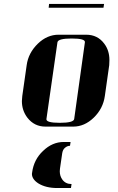

<svg xmlns="http://www.w3.org/2000/svg" viewBox="-20 -635 593 963"><path d="M89.8 -127.9Q89.8 -136.2 91.8 -153.8L113.8 -308.1Q122.1 -369.6 169.9 -416Q216.3 -460.9 273.9 -460.9H412.1Q469.7 -460.9 502.9 -416Q528.8 -381.8 528.8 -334Q528.8 -316.9 527.8 -308.1L505.9 -153.8Q497.1 -90.3 450.2 -44.9Q403.8 0 347.2 0H208Q151.9 0 117.2 -44.9Q89.8 -81.1 89.8 -127.9ZM140.1 236.8Q140.1 235.8 140.6 233.9Q141.1 231.9 141.1 231V230Q149.9 165 195.8 122.1Q242.2 77.1 299.8 77.1H334L331.1 96.2Q317.4 96.2 305.2 106.9Q294.9 115.7 292 133.8L280.8 210.9Q279.8 215.8 279.8 224.1Q279.8 248 293 266.1Q309.1 288.1 338.9 288.1L335.9 308.1H267.1Q210.4 308.1 172.9 285.2Q140.1 264.2 140.1 236.8ZM212.9 -38.1Q210 -19 279.8 -19Q349.1 -19 352.1 -38.1L405.8 -422.9Q408.7 -441.9 339.8 -441.9Q271 -441.9 268.1 -422.9ZM224.1 -596.2 226.1 -615.2H502L499 -596.2Z"/></svg>

Font: Hjet
Style: Italic
Weight: 400
Designer: T. Christopher White
Version: Version 1.2